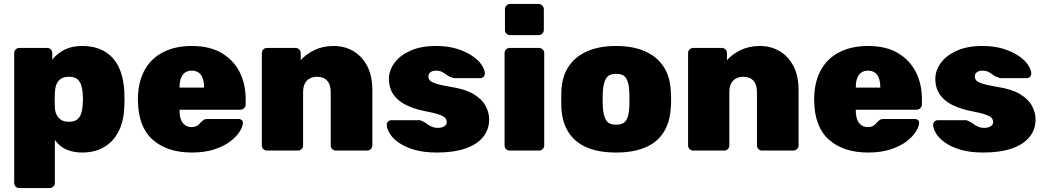

<svg xmlns="http://www.w3.org/2000/svg" viewBox="-20 -763 5294 973"><path d="M78 190Q67 190 59.5 182.5Q52 175 52 164V-494Q52 -505 59.5 -512.5Q67 -520 78 -520H219Q230 -520 237.5 -512.5Q245 -505 245 -494V-461Q269 -491 306 -510.5Q343 -530 397 -530Q444 -530 481.5 -516Q519 -502 547 -473.5Q575 -445 591 -401Q607 -357 610 -298Q611 -277 611 -260Q611 -243 610 -221Q608 -165 592 -122Q576 -79 548 -49.5Q520 -20 482 -5Q444 10 397 10Q351 10 316 -5.5Q281 -21 258 -54V164Q258 175 250 182.5Q242 190 232 190ZM329 -146Q355 -146 369.5 -156.5Q384 -167 390.5 -185.5Q397 -204 399 -228Q402 -260 399 -292Q397 -316 390.5 -334.5Q384 -353 369.5 -363.5Q355 -374 329 -374Q303 -374 287.5 -363Q272 -352 265.5 -334Q259 -316 258 -294Q257 -273 257 -256.5Q257 -240 258 -219Q259 -198 266.5 -182Q274 -166 289 -156Q304 -146 329 -146Z M953 10Q828 10 754.5 -54.5Q681 -119 679 -252Q679 -256 679 -262.5Q679 -269 679 -272Q682 -355 715.5 -412.5Q749 -470 809.5 -500Q870 -530 952 -530Q1044 -530 1104.5 -493.5Q1165 -457 1195 -396.5Q1225 -336 1225 -261V-233Q1225 -223 1217 -215Q1209 -207 1198 -207H890Q890 -207 890 -205Q890 -203 890 -201Q890 -177 896.5 -158.5Q903 -140 917 -129.5Q931 -119 951 -119Q964 -119 973 -123Q982 -127 989 -133.5Q996 -140 1001 -146Q1010 -155 1015.5 -157.5Q1021 -160 1033 -160H1190Q1199 -160 1205.5 -154Q1212 -148 1211 -139Q1210 -121 1194 -95.5Q1178 -70 1146.5 -46Q1115 -22 1066 -6Q1017 10 953 10ZM890 -319H1014V-321Q1014 -348 1007 -367Q1000 -386 986 -395.5Q972 -405 952 -405Q932 -405 918 -395.5Q904 -386 897 -367Q890 -348 890 -321Z M1333 0Q1322 0 1314.5 -7.5Q1307 -15 1307 -26V-494Q1307 -505 1314.5 -512.5Q1322 -520 1333 -520H1478Q1489 -520 1496.5 -512.5Q1504 -505 1504 -494V-458Q1530 -488 1573 -509Q1616 -530 1671 -530Q1725 -530 1769 -505Q1813 -480 1840 -430Q1867 -380 1867 -304V-26Q1867 -15 1859 -7.5Q1851 0 1840 0H1682Q1671 0 1663.5 -7.5Q1656 -15 1656 -26V-297Q1656 -334 1638 -354Q1620 -374 1587 -374Q1554 -374 1535 -354Q1516 -334 1516 -297V-26Q1516 -15 1508.5 -7.5Q1501 0 1490 0Z M2194 10Q2126 10 2078 -4.5Q2030 -19 1999.5 -41Q1969 -63 1955 -86.5Q1941 -110 1940 -128Q1939 -139 1946.5 -146.5Q1954 -154 1963 -154H2108Q2109 -154 2111 -153.5Q2113 -153 2115 -151Q2128 -147 2139.5 -138Q2151 -129 2165.5 -122Q2180 -115 2200 -115Q2217 -115 2230.5 -122.5Q2244 -130 2244 -144Q2244 -156 2236.5 -165Q2229 -174 2205 -182.5Q2181 -191 2128 -201Q2079 -211 2038.5 -230.5Q1998 -250 1974.5 -283Q1951 -316 1951 -364Q1951 -405 1978 -443Q2005 -481 2058.5 -505.5Q2112 -530 2190 -530Q2249 -530 2294.5 -516Q2340 -502 2371.5 -481Q2403 -460 2419.5 -436Q2436 -412 2437 -393Q2438 -382 2431 -374.5Q2424 -367 2415 -367H2284Q2281 -367 2277.5 -367.5Q2274 -368 2272 -370Q2258 -373 2246.5 -381.5Q2235 -390 2222 -397.5Q2209 -405 2189 -405Q2172 -405 2161.5 -397Q2151 -389 2151 -376Q2151 -365 2158 -356Q2165 -347 2190 -339Q2215 -331 2269 -322Q2339 -311 2381 -285.5Q2423 -260 2441 -226Q2459 -192 2459 -158Q2459 -107 2428.5 -69Q2398 -31 2338.5 -10.5Q2279 10 2194 10Z M2563 0Q2552 0 2544.5 -7.5Q2537 -15 2537 -26V-494Q2537 -505 2544.5 -512.5Q2552 -520 2563 -520H2711Q2722 -520 2730 -512.5Q2738 -505 2738 -494V-26Q2738 -15 2730 -7.5Q2722 0 2711 0ZM2565 -585Q2554 -585 2546.5 -592.5Q2539 -600 2539 -611V-716Q2539 -727 2546.5 -735Q2554 -743 2565 -743H2709Q2720 -743 2728 -735Q2736 -727 2736 -716V-611Q2736 -600 2728 -592.5Q2720 -585 2709 -585Z M3102 10Q3014 10 2953.5 -16Q2893 -42 2861 -92.5Q2829 -143 2825 -214Q2824 -235 2824 -260Q2824 -285 2825 -306Q2829 -378 2863 -428Q2897 -478 2957.5 -504Q3018 -530 3102 -530Q3186 -530 3246.5 -504Q3307 -478 3341 -428Q3375 -378 3379 -306Q3381 -285 3381 -260Q3381 -235 3379 -214Q3375 -143 3343 -92.5Q3311 -42 3250.5 -16Q3190 10 3102 10ZM3102 -131Q3139 -131 3153 -153Q3167 -175 3169 -219Q3170 -234 3170 -260Q3170 -286 3169 -301Q3167 -344 3153 -366.5Q3139 -389 3102 -389Q3066 -389 3052 -366.5Q3038 -344 3035 -301Q3034 -286 3034 -260Q3034 -234 3035 -219Q3038 -175 3052 -153Q3066 -131 3102 -131Z M3493 0Q3482 0 3474.5 -7.5Q3467 -15 3467 -26V-494Q3467 -505 3474.5 -512.5Q3482 -520 3493 -520H3638Q3649 -520 3656.5 -512.5Q3664 -505 3664 -494V-458Q3690 -488 3733 -509Q3776 -530 3831 -530Q3885 -530 3929 -505Q3973 -480 4000 -430Q4027 -380 4027 -304V-26Q4027 -15 4019 -7.5Q4011 0 4000 0H3842Q3831 0 3823.5 -7.5Q3816 -15 3816 -26V-297Q3816 -334 3798 -354Q3780 -374 3747 -374Q3714 -374 3695 -354Q3676 -334 3676 -297V-26Q3676 -15 3668.5 -7.5Q3661 0 3650 0Z M4380 10Q4255 10 4181.5 -54.5Q4108 -119 4106 -252Q4106 -256 4106 -262.5Q4106 -269 4106 -272Q4109 -355 4142.5 -412.5Q4176 -470 4236.5 -500Q4297 -530 4379 -530Q4471 -530 4531.5 -493.5Q4592 -457 4622 -396.5Q4652 -336 4652 -261V-233Q4652 -223 4644 -215Q4636 -207 4625 -207H4317Q4317 -207 4317 -205Q4317 -203 4317 -201Q4317 -177 4323.5 -158.5Q4330 -140 4344 -129.5Q4358 -119 4378 -119Q4391 -119 4400 -123Q4409 -127 4416 -133.5Q4423 -140 4428 -146Q4437 -155 4442.5 -157.5Q4448 -160 4460 -160H4617Q4626 -160 4632.5 -154Q4639 -148 4638 -139Q4637 -121 4621 -95.5Q4605 -70 4573.5 -46Q4542 -22 4493 -6Q4444 10 4380 10ZM4317 -319H4441V-321Q4441 -348 4434 -367Q4427 -386 4413 -395.5Q4399 -405 4379 -405Q4359 -405 4345 -395.5Q4331 -386 4324 -367Q4317 -348 4317 -321Z M4963 10Q4895 10 4847 -4.5Q4799 -19 4768.5 -41Q4738 -63 4724 -86.5Q4710 -110 4709 -128Q4708 -139 4715.5 -146.5Q4723 -154 4732 -154H4877Q4878 -154 4880 -153.5Q4882 -153 4884 -151Q4897 -147 4908.5 -138Q4920 -129 4934.5 -122Q4949 -115 4969 -115Q4986 -115 4999.5 -122.5Q5013 -130 5013 -144Q5013 -156 5005.5 -165Q4998 -174 4974 -182.5Q4950 -191 4897 -201Q4848 -211 4807.5 -230.5Q4767 -250 4743.5 -283Q4720 -316 4720 -364Q4720 -405 4747 -443Q4774 -481 4827.5 -505.5Q4881 -530 4959 -530Q5018 -530 5063.5 -516Q5109 -502 5140.5 -481Q5172 -460 5188.5 -436Q5205 -412 5206 -393Q5207 -382 5200 -374.5Q5193 -367 5184 -367H5053Q5050 -367 5046.5 -367.5Q5043 -368 5041 -370Q5027 -373 5015.5 -381.5Q5004 -390 4991 -397.5Q4978 -405 4958 -405Q4941 -405 4930.5 -397Q4920 -389 4920 -376Q4920 -365 4927 -356Q4934 -347 4959 -339Q4984 -331 5038 -322Q5108 -311 5150 -285.5Q5192 -260 5210 -226Q5228 -192 5228 -158Q5228 -107 5197.5 -69Q5167 -31 5107.5 -10.5Q5048 10 4963 10Z"/></svg>

Font: Rubik ExtraBold
Style: Regular
Weight: 800
Designer: Hubert and Fischer
Foundry: Hubert and Fischer
Version: Version 2.300;gftools[0.9.30]